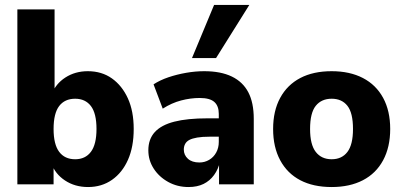

<svg xmlns="http://www.w3.org/2000/svg" viewBox="-20 -743 1623 774"><path d="M335 11Q282 11 242 -15.5Q202 -42 187 -85H196V0H50V-705H200V-362H188Q204 -405 243.5 -430.5Q283 -456 334 -456Q390 -456 431 -427Q472 -398 495.5 -346.5Q519 -295 519 -223Q519 -151 496 -99Q473 -47 431.5 -18Q390 11 335 11ZM283 -101Q324 -101 346.5 -131Q369 -161 369 -223Q369 -286 346.5 -315.5Q324 -345 283 -345Q241 -345 218.5 -315.5Q196 -286 196 -223Q196 -161 218.5 -131Q241 -101 283 -101Z M740 11Q695 11 658 -9.5Q621 -30 599.5 -63.5Q578 -97 578 -137Q578 -182 604 -210.5Q630 -239 682.5 -252.5Q735 -266 817 -266H876V-192H826Q795 -192 775 -188.5Q755 -185 743.5 -179Q732 -173 726.5 -163Q721 -153 721 -140Q721 -118 737.5 -103Q754 -88 784 -88Q805 -88 823 -98.5Q841 -109 851.5 -128Q862 -147 862 -171V-284Q862 -316 844 -332Q826 -348 785 -348Q748 -348 710 -338Q672 -328 636 -305L599 -403Q625 -420 659 -431.5Q693 -443 730.5 -449.5Q768 -456 803 -456Q870 -456 914.5 -434.5Q959 -413 981 -371Q1003 -329 1003 -264V0H863V-92H867Q860 -61 843 -37.5Q826 -14 800.5 -1.5Q775 11 740 11ZM754 -509 843 -723H985L851 -509Z M1317 11Q1243 11 1190.5 -16.5Q1138 -44 1109.5 -97Q1081 -150 1081 -223Q1081 -296 1109.5 -348.5Q1138 -401 1190.5 -428.5Q1243 -456 1317 -456Q1390 -456 1443 -428.5Q1496 -401 1524.5 -348.5Q1553 -296 1553 -223Q1553 -150 1524.5 -97Q1496 -44 1443 -16.5Q1390 11 1317 11ZM1317 -101Q1358 -101 1380.5 -130.5Q1403 -160 1403 -223Q1403 -288 1380.5 -316.5Q1358 -345 1317 -345Q1276 -345 1253 -316.5Q1230 -288 1230 -223Q1230 -160 1253 -130.5Q1276 -101 1317 -101Z"/></svg>

Font: Nunito Sans 12pt ExtraLight
Style: Weight 830 Width 84 Optical size 12.0 YTLC 445
Weight: 830
Width: 4
Designer: Vernon Adams
Foundry: Vernon Adams
Version: Version 3.101;gftools[0.9.27]